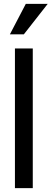

<svg xmlns="http://www.w3.org/2000/svg" viewBox="-20 -970 266 990"><path d="M57 0V-720H149V0ZM103 -793H31L113 -950H226Z"/></svg>

Font: Instrument Sans Condensed Medium
Style: Regular
Weight: 500
Width: 3
Designer: Rodrigo Fuenzalida
Foundry: fragTYPE
Version: Version 1.000;gftools[0.9.28]